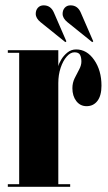

<svg xmlns="http://www.w3.org/2000/svg" viewBox="-20 -716 414 736"><path d="M10 0V-10H53.5V-513.5H10V-523.5H203.5V-462Q205.5 -472 214.5 -487.2Q223.5 -502.5 238.2 -514.5Q253 -526.5 272 -526.5Q313 -526.5 341 -486.2Q369 -446 369 -387.5Q369 -349.5 353.5 -329.2Q338 -309 312 -309Q287.5 -309 272.5 -328.5Q257.5 -348 257.5 -378Q257.5 -398.5 266.2 -416.2Q275 -434 283.5 -449.8Q292 -465.5 292 -480Q292 -496 286.8 -505.8Q281.5 -515.5 265.5 -515.5Q250 -515.5 235.8 -499.2Q221.5 -483 212.5 -456.2Q203.5 -429.5 203.5 -397.5V-10H249V0ZM333.5 -554.5 238.5 -631Q220 -646 220 -663Q220 -677 228.2 -686.2Q236.5 -695.5 250.5 -695.5Q277.5 -695.5 289.5 -668L337.5 -557.5ZM230.5 -554.5 135.5 -631Q117 -646 117 -663Q117 -677 125.2 -686.2Q133.5 -695.5 147.5 -695.5Q174.5 -695.5 186.5 -668L234.5 -557.5Z"/></svg>

Font: Imbue 100pt Black
Style: Regular
Weight: 900
Designer: Tyler Finck
Foundry: Etcetera Type Company
Version: Version 1.102; ttfautohint (v1.8.3)